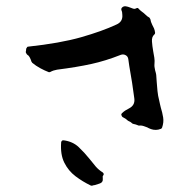

<svg xmlns="http://www.w3.org/2000/svg" viewBox="-20 -568 593 609"><path d="M494 -163Q492 -159 489 -159Q482 -156 474 -156Q466 -156 459 -158.5Q452 -161 447 -164Q441 -166 436 -168Q431 -170 423 -170Q422 -169 421 -169.5Q420 -170 419 -170Q415 -172 411 -173Q407 -174 403 -175Q401 -175 399 -177Q397 -179 394 -181Q391 -183 388 -184Q387 -184 386 -185Q383 -188 379.5 -190.5Q376 -193 372 -195Q367 -197 366 -201Q363 -205 367 -209Q372 -214 377.5 -217.5Q383 -221 389 -224Q409 -234 406 -256Q402 -285 399 -305.5Q396 -326 390 -359L387 -380Q386 -389 378.5 -393Q371 -397 363 -394Q315 -375 269.5 -365Q224 -355 161 -347Q149 -345 140 -340Q139 -339 135 -339Q122 -344 108 -351.5Q94 -359 82 -369Q82 -370 80 -372Q74 -391 67 -394Q67 -394 65 -396Q61 -401 62 -405Q63 -408 63 -414Q64 -414 64 -414.5Q64 -415 64 -415Q66 -420 69 -420Q171 -431 237.5 -450Q304 -469 349 -490Q370 -499 368 -521Q368 -530 365 -536Q364 -541 367 -544Q372 -549 379 -548Q386 -547 393 -544Q398 -542 402.5 -540.5Q407 -539 411 -541Q417 -545 420 -540Q422 -538 424.5 -535.5Q427 -533 430 -531Q433 -529 436 -526.5Q439 -524 442 -521Q444 -519 447 -516.5Q450 -514 454 -512Q455 -511 457 -507Q458 -499 463 -489Q466 -484 468.5 -478Q471 -472 472 -464Q472 -460 469 -458Q461 -451 462 -436.5Q463 -422 466 -405Q468 -395 469.5 -385Q471 -375 470 -366Q469 -357 472 -345Q475 -335 475.5 -330.5Q476 -326 477 -309Q478 -295 479.5 -279.5Q481 -264 485 -249Q486 -243 487.5 -237.5Q489 -232 490 -227Q495 -211 497.5 -195.5Q500 -180 494 -163ZM309 -16Q309 -13 307 -11Q305 -9 306 -3Q306 -1 306 2Q306 5 305 7Q304 8 303.5 9Q303 10 302 11Q298 14 292 15.5Q286 17 281 19Q278 19 272 21H270Q268 21 267 20Q242 8 219.5 -9Q197 -26 184 -52Q171 -78 174 -117Q174 -119 177 -122Q178 -123 182 -123Q211 -119 229.5 -101.5Q248 -84 264 -64Q274 -51 283.5 -40Q293 -29 306 -21Q309 -18 309 -16Z"/></svg>

Font: Slackside One
Style: Regular
Weight: 400
Version: Version 1.000